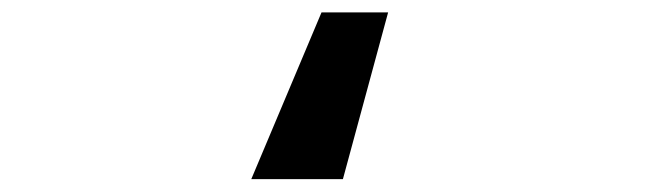

<svg xmlns="http://www.w3.org/2000/svg" viewBox="-20 -176 1040 307"><path d="M528.3 110.4H381.8L494.1 -156.2H600.6Z"/></svg>

Font: Gen Shin Gothic Monospace Medium
Style: Regular
Weight: 500
Designer: [Source Han Sans]
Ryoko NISHIZUKA  (kana & ideographs); Paul D. Hunt (Latin, Greek & Cyrillic); Wenlong ZHANG  (bopomofo
Version: Version 1.002.20150607